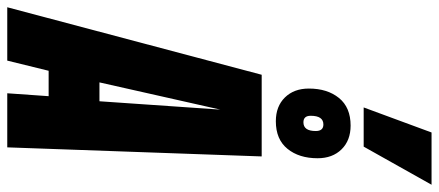

<svg xmlns="http://www.w3.org/2000/svg" viewBox="-399 -849 1209 529"><g transform="rotate(90 205.5 -584.5)"><path d="M-39 0 147 -701H372L347 0H198L206 -114H136L108 0ZM168 -254H220L243 -587ZM275 -740Q234 -740 209.5 -765Q185 -790 185 -831Q185 -882 211 -914Q237 -946 287 -946Q328 -946 352.5 -921Q377 -896 377 -855Q377 -804 351 -772Q325 -740 275 -740ZM278 -816Q302 -816 302 -850Q302 -871 284 -871Q260 -871 260 -836Q260 -816 278 -816ZM237 -982 306 -1169H450L345 -982Z"/></g></svg>

Font: Georama ExtraCondensed ExtraBold
Style: Italic
Weight: 800
Width: 2
Italic angle: -9°
Designer: Jean-Baptiste Levee
Foundry: Production Type
Version: Version 1.000